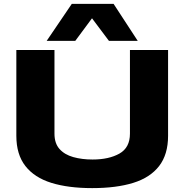

<svg xmlns="http://www.w3.org/2000/svg" viewBox="-20 -957 949 987"><path d="M64 -259V-700H260V-270Q260 -220 286 -191Q312 -162 356.5 -149.5Q401 -137 456 -137Q540 -137 594 -167.5Q648 -198 648 -270V-700H844V-259Q844 -163 798 -103.5Q752 -44 665 -17Q578 10 454 10Q331 10 244 -17Q157 -44 110.5 -103.5Q64 -163 64 -259ZM220 -747 349 -937H564L688 -747H540L453 -863L367 -747Z"/></svg>

Font: Georama Extended
Style: Bold
Weight: 700
Width: 7
Designer: Jean-Baptiste Levee
Foundry: Production Type
Version: Version 1.000